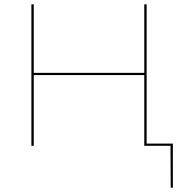

<svg xmlns="http://www.w3.org/2000/svg" viewBox="-20 -678 863 893"><path d="M784 195H774L773 0H651V-329H137V0H126V-658H137V-339H651V-658H662V-10H784Z"/></svg>

Font: Ysabeau Infant Hairline
Style: Regular
Weight: 100
Designer: Christian Thalmann (Catharsis Fonts)
Version: Version 0.003